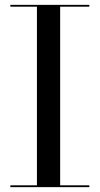

<svg xmlns="http://www.w3.org/2000/svg" viewBox="-20 -770 410 790"><path d="M22.5 0V-7.5H132V-742.5H22.5V-750H347.5V-742.5H227.5V-7.5H347.5V0Z"/></svg>

Font: Bodoni Moda 28pt
Style: Regular
Weight: 400
Designer: Owen Earl
Foundry: indestructible type
Version: Version 2.005